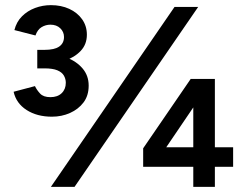

<svg xmlns="http://www.w3.org/2000/svg" viewBox="-20 -727 948 747"><path d="M182 -273Q124 -273 83.5 -299Q43 -325 33 -370L116 -392Q123 -377 136 -363Q149 -349 176 -349Q204 -349 220 -364.5Q236 -380 236 -405Q236 -420 228.5 -433Q221 -446 203 -453.5Q185 -461 153 -461H125V-519H150Q197 -519 237 -504Q277 -489 301 -461Q325 -433 325 -394Q325 -355 305 -328.5Q285 -302 252.5 -287.5Q220 -273 182 -273ZM125 -478V-533H153Q192 -533 210.5 -546Q229 -559 229 -583Q229 -603 214.5 -617Q200 -631 176 -631Q158 -631 142 -621.5Q126 -612 118 -589L36 -610Q44 -642 65.5 -663.5Q87 -685 116.5 -696Q146 -707 178 -707Q218 -707 249.5 -692.5Q281 -678 299.5 -652Q318 -626 318 -592Q318 -554 293.5 -528.5Q269 -503 230.5 -490.5Q192 -478 150 -478ZM178 0 659 -700H751L270 0ZM601 -116 537 -150 722 -420 774 -371ZM537 -78V-150L586 -154H887V-78ZM732 0V-372L722 -420H816V0Z"/></svg>

Font: Figtree Light SemiBold
Style: Regular
Weight: 600
Version: Version 2.002